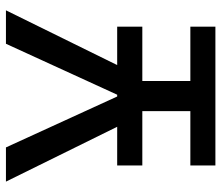

<svg xmlns="http://www.w3.org/2000/svg" viewBox="-69 -669 738 640"><g transform="rotate(-90 300.0 -349.0)"><path d="M68.5 0H531.2V-83.5H350.1V-243.6H531.2V-327.4H403.1L585.6 -698.2H474.1L304.3 -327.4H298.3L128.6 -698.2H14.6L197.4 -327.4H68.5V-243.6H249.6V-83.5H68.5Z"/></g></svg>

Font: Margiela Mono Medium
Style: Regular
Weight: 500
Designer: Mike Abbink, Paul van der Laan, Pieter van Rosmalen
Foundry: Bold Monday
Version: Version 2.003 2021